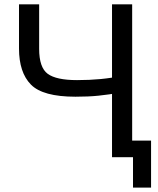

<svg xmlns="http://www.w3.org/2000/svg" viewBox="-20 -731 737 893"><path d="M162.1 -503.9Q162.1 -417 201.9 -387.7Q241.7 -358.4 338.4 -358.4Q396.5 -358.4 447.8 -363.3Q499 -368.2 547.9 -378.4V-301.3Q482.4 -290.5 437.3 -285.9Q392.1 -281.2 331.1 -281.2Q179.2 -281.2 123.8 -337.6Q68.4 -394 68.4 -505.4V-710.9H162.1ZM598.6 141.6V0H501V-710.9H594.7V-77.1H682.6V141.6Z"/></svg>

Font: RobotoFlex
Style: Regular
Weight: 400
Designer: Berlow after Robertson
Foundry: Google
Version: Version 2.136